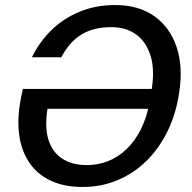

<svg xmlns="http://www.w3.org/2000/svg" viewBox="-20 -732 765 764"><path d="M310 12Q235 12 182 -13Q129 -38 98 -83Q67 -128 57.5 -187.5Q48 -247 59 -316Q61 -330 64 -345.5Q67 -361 71 -378H612L599 -299H169Q157 -224 173.5 -174Q190 -124 229.5 -99.5Q269 -75 326 -75Q369 -75 409 -90.5Q449 -106 482.5 -137.5Q516 -169 540.5 -217.5Q565 -266 576 -330L582 -366Q597 -452 579.5 -509Q562 -566 521.5 -595Q481 -624 423 -624Q351 -624 303 -594Q255 -564 224 -504H107Q136 -564 183.5 -611Q231 -658 296 -685Q361 -712 438 -712Q531 -712 593.5 -668Q656 -624 682.5 -545.5Q709 -467 693 -364Q681 -280 647 -210.5Q613 -141 562.5 -91.5Q512 -42 447.5 -15Q383 12 310 12Z"/></svg>

Font: DM Sans 10pt Medium
Style: Italic
Weight: 500
Italic angle: -10°
Version: Version 4.004;gftools[0.9.30]